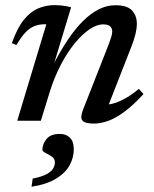

<svg xmlns="http://www.w3.org/2000/svg" viewBox="-20 -473 603 752"><path d="M44.5 -296.5 26.5 -304Q46.5 -361.5 72.2 -394Q98 -426.5 129 -439.8Q160 -453 194 -453Q205.5 -453 216 -452Q226.5 -451 237 -449.2Q247.5 -447.5 258.5 -444.5L191 -221.5V-224Q218.5 -277 247.2 -319.5Q276 -362 306 -391.5Q336 -421 367.5 -436.8Q399 -452.5 431.5 -452.5Q478 -452.5 497 -432Q516 -411.5 516 -379.5Q516 -362.5 510.8 -340.2Q505.5 -318 494.5 -290L395.5 -37L388 -63Q408 -62.5 429.8 -69.5Q451.5 -76.5 475.5 -90.5Q499.5 -104.5 524 -125L542 -104.5Q502.5 -61.5 468.2 -36Q434 -10.5 404.5 0.2Q375 11 348 11Q312.5 11 302.8 -1Q293 -13 305.5 -44L407 -302.5Q413 -318.5 416.2 -329.8Q419.5 -341 419.5 -350Q419.5 -362.5 411.2 -370Q403 -377.5 383.5 -377.5Q359 -377.5 330.2 -358Q301.5 -338.5 272.5 -303Q243.5 -267.5 218 -218.8Q192.5 -170 174.5 -112L140 0H47.5L161.5 -378Q160 -378 158.2 -378Q156.5 -378 154.5 -378Q134 -378 116 -371.2Q98 -364.5 80.8 -347Q63.5 -329.5 44.5 -296.5ZM146 113Q146 91.5 162.2 71.5Q178.5 51.5 214.5 51.5Q238.5 51.5 253.8 66.2Q269 81 269 111.5Q269 145 252.2 175Q235.5 205 199.2 227Q163 249 103.5 258.5L108 226.5Q143 219.5 161.8 209.5Q180.5 199.5 187.8 187.5Q195 175.5 195 163Q195 148.5 182.8 140.2Q170.5 132 158.2 126Q146 120 146 113Z"/></svg>

Font: Newsreader 16pt Medium
Style: Italic
Weight: 500
Italic angle: -17°
Designer: Hugues Gentile
Foundry: Production Type
Version: Version 1.003